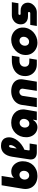

<svg xmlns="http://www.w3.org/2000/svg" viewBox="1572 -2356 796 3981"><g transform="rotate(-90 1970.5 -365.0)"><path d="M314 13Q231 13 170 -19Q109 -51 76 -107.5Q43 -164 43 -238Q43 -251 44.5 -265Q46 -279 48 -293L120 -730H313L273 -477H276Q302 -504 333 -517Q364 -530 405 -530Q466 -530 514 -498Q562 -466 590 -412Q618 -358 618 -292Q618 -225 596 -169.5Q574 -114 533.5 -73Q493 -32 437 -9.5Q381 13 314 13ZM325 -158Q351 -158 372.5 -172Q394 -186 407 -211Q420 -236 420 -268Q420 -294 410 -314.5Q400 -335 381.5 -347.5Q363 -360 336 -360Q309 -360 287 -346Q265 -332 251.5 -307.5Q238 -283 238 -253Q238 -226 249 -204.5Q260 -183 279.5 -170.5Q299 -158 325 -158Z M802 0Q734 0 694.5 -32Q655 -64 655 -126Q655 -134 656 -142Q657 -150 658 -159L712 -513Q721 -569 740 -612Q759 -655 787.5 -684Q816 -713 853.5 -728Q891 -743 937 -743Q997 -743 1036.5 -721.5Q1076 -700 1095.5 -662.5Q1115 -625 1115 -577Q1115 -535 1098.5 -490Q1082 -445 1048.5 -401Q1015 -357 964 -318.5Q913 -280 844 -251L859 -403Q889 -421 910.5 -447.5Q932 -474 943 -501Q954 -528 954 -548Q954 -561 949 -568.5Q944 -576 933 -576Q922 -576 912.5 -566.5Q903 -557 899 -534L846 -186Q845 -177 844 -171.5Q843 -166 843 -162Q843 -155 847 -152Q851 -149 858 -149H986L963 0Z M1328 13Q1263 13 1215.5 -18.5Q1168 -50 1142 -103Q1116 -156 1116 -220Q1116 -287 1138.5 -343.5Q1161 -400 1201.5 -442Q1242 -484 1297 -507.5Q1352 -531 1417 -531Q1480 -531 1531 -513Q1582 -495 1618.5 -461.5Q1655 -428 1674 -382.5Q1693 -337 1693 -282Q1693 -269 1691 -252.5Q1689 -236 1682 -196L1648 0H1468L1480 -77H1474Q1450 -35 1410.5 -11Q1371 13 1328 13ZM1397 -155Q1427 -155 1449.5 -172Q1472 -189 1484.5 -215Q1497 -241 1497 -269Q1497 -295 1486.5 -314.5Q1476 -334 1457.5 -345.5Q1439 -357 1414 -357Q1386 -357 1363.5 -342Q1341 -327 1328.5 -302Q1316 -277 1316 -247Q1316 -221 1326 -200Q1336 -179 1354 -167Q1372 -155 1397 -155Z M1740 0 1787 -316Q1797 -379 1835.5 -427.5Q1874 -476 1935 -503.5Q1996 -531 2070 -531Q2144 -531 2200 -506.5Q2256 -482 2287 -437Q2318 -392 2318 -330Q2318 -319 2317 -306Q2316 -293 2314 -282L2268 0H2078L2121 -279Q2122 -284 2122.5 -290.5Q2123 -297 2123 -300Q2123 -327 2104.5 -344.5Q2086 -362 2057 -362Q2035 -362 2017 -352Q1999 -342 1988 -327Q1977 -312 1974 -295L1930 0Z M2626 0Q2553 0 2498.5 -32Q2444 -64 2414 -118.5Q2384 -173 2384 -240Q2384 -329 2425.5 -391Q2467 -453 2540.5 -485.5Q2614 -518 2708 -518H2806L2781 -360H2700Q2665 -360 2637 -347Q2609 -334 2593.5 -309Q2578 -284 2578 -248Q2578 -223 2588.5 -202.5Q2599 -182 2619.5 -170Q2640 -158 2668 -157L2749 -155L2724 0Z M3077 13Q3004 13 2946 -18.5Q2888 -50 2854.5 -105Q2821 -160 2821 -229Q2821 -294 2846.5 -349Q2872 -404 2916 -444.5Q2960 -485 3017 -508Q3074 -531 3136 -531Q3209 -531 3266.5 -499.5Q3324 -468 3357.5 -413.5Q3391 -359 3390 -289Q3390 -225 3365 -169.5Q3340 -114 3296.5 -73.5Q3253 -33 3196.5 -10Q3140 13 3077 13ZM3096 -160Q3125 -160 3148 -175.5Q3171 -191 3185 -216.5Q3199 -242 3199 -273Q3199 -298 3189 -317.5Q3179 -337 3160.5 -348Q3142 -359 3116 -359Q3087 -359 3063.5 -343.5Q3040 -328 3026.5 -302.5Q3013 -277 3013 -247Q3013 -222 3023 -202Q3033 -182 3051.5 -171Q3070 -160 3096 -160Z M3423 0 3445 -136H3688Q3697 -136 3702.5 -140Q3708 -144 3711 -150.5Q3714 -157 3714 -163Q3714 -171 3709 -177Q3704 -183 3693 -183H3623Q3578 -183 3540.5 -199.5Q3503 -216 3480 -249.5Q3457 -283 3457 -335Q3457 -387 3482.5 -428.5Q3508 -470 3552 -494Q3596 -518 3650 -518H3916L3894 -382H3677Q3669 -382 3663.5 -378Q3658 -374 3655 -368.5Q3652 -363 3652 -356Q3652 -349 3657 -342.5Q3662 -336 3672 -336H3741Q3793 -336 3830 -316.5Q3867 -297 3886.5 -263.5Q3906 -230 3906 -188Q3906 -137 3877.5 -94.5Q3849 -52 3803 -26Q3757 0 3703 0Z"/></g></svg>

Font: MuseoModerno Thin Black
Style: Italic
Weight: 900
Italic angle: -9°
Version: Version 1.003